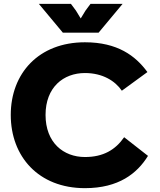

<svg xmlns="http://www.w3.org/2000/svg" viewBox="-20 -966 830 999"><path d="M422 13C598 13 694 -64 750 -155L626 -252C580 -186 517 -149 422 -149C310 -149 217 -224 217 -368C217 -512 310 -586 422 -586C514 -586 579 -545 614 -494L747 -591C685 -676 591 -746 422 -746C181 -746 36 -584 36 -368C36 -152 180 13 422 13ZM182 -946 307 -796H493L618 -946H451L425 -911L400 -870L375 -911L349 -946Z"/></svg>

Font: Kreadon Extra Bold
Style: Regular
Weight: 800
Designer: kohakuno
Foundry: StudioGnu
Version: Version 1.000;Glyphs 3.1.2 (3151)